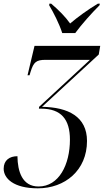

<svg xmlns="http://www.w3.org/2000/svg" viewBox="-64 -786 604 1046"><path d="M275 -606H346C382 -655 434 -713 478 -757L480 -766H469C414 -733 359 -693 318 -658C292 -695 256 -731 215 -766H205L204 -757C227 -719 260 -654 275 -606ZM142 240C290 240 410 142 410 -18C410 -150 308 -202 165 -204L474 -489L482 -536H124L86 -376H97L103 -396C119 -447 133 -460 184 -460H426L149 -204L148 -194H160C269 -194 317 -136 317 -25C317 111 257 230 146 230C57 230 32 148 31 65C-12 65 -44 87 -44 133C-44 185 9 240 142 240Z"/></svg>

Font: Noto Serif Display SemiCondensed
Style: Italic
Weight: 400
Width: 4
Italic angle: -12°
Designer: Monotype Design Team
Foundry: Monotype Imaging Inc.
Version: Version 2.009